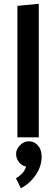

<svg xmlns="http://www.w3.org/2000/svg" viewBox="-20 -726 297 1015"><path d="M72 0V-695L185 -706V0ZM133 21Q161 21 180.5 43Q200 65 200 102Q200 155 167.5 201Q135 247 90 269Q84 256 77.5 242.5Q71 229 64 216Q80 208 96 192Q112 176 118 154Q99 153 82 133Q65 113 65 88Q65 64 85 42.5Q105 21 133 21Z"/></svg>

Font: Palanquin SemiBold
Style: Regular
Weight: 600
Designer: Pria Ravichandran
Version: Version 1.0.4